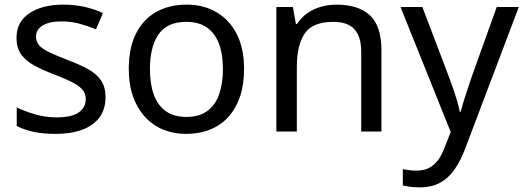

<svg xmlns="http://www.w3.org/2000/svg" viewBox="-20 -566 2252 826"><path d="M434 -148Q434 -96 408 -61Q382 -26 334 -8Q286 10 220 10Q164 10 123.5 1Q83 -8 52 -24V-104Q84 -88 129.5 -74.5Q175 -61 222 -61Q289 -61 319 -82.5Q349 -104 349 -140Q349 -160 338 -176Q327 -192 298.5 -208Q270 -224 217 -244Q165 -264 128 -284Q91 -304 71 -332Q51 -360 51 -404Q51 -472 106.5 -509Q162 -546 252 -546Q301 -546 343.5 -536.5Q386 -527 423 -510L393 -440Q359 -454 322 -464Q285 -474 246 -474Q192 -474 163.5 -456.5Q135 -439 135 -409Q135 -387 148 -371.5Q161 -356 191.5 -341.5Q222 -327 273 -307Q324 -288 360 -268Q396 -248 415 -219.5Q434 -191 434 -148Z M1030 -269Q1030 -202 1012.5 -150.5Q995 -99 962.5 -63Q930 -27 883.5 -8.5Q837 10 780 10Q727 10 682 -8.5Q637 -27 604 -63Q571 -99 552.5 -150.5Q534 -202 534 -269Q534 -358 564 -419.5Q594 -481 650 -513.5Q706 -546 783 -546Q856 -546 911.5 -513.5Q967 -481 998.5 -419.5Q1030 -358 1030 -269ZM625 -269Q625 -206 641.5 -159.5Q658 -113 693 -88Q728 -63 782 -63Q836 -63 871 -88Q906 -113 922.5 -159.5Q939 -206 939 -269Q939 -333 922 -378Q905 -423 870.5 -447.5Q836 -472 781 -472Q699 -472 662 -418Q625 -364 625 -269Z M1427 -546Q1523 -546 1572 -499.5Q1621 -453 1621 -349V0H1534V-343Q1534 -408 1505 -440Q1476 -472 1414 -472Q1325 -472 1291 -422Q1257 -372 1257 -278V0H1169V-536H1240L1253 -463H1258Q1276 -491 1302.5 -509.5Q1329 -528 1361 -537Q1393 -546 1427 -546Z M1703 -536H1797L1913 -231Q1923 -204 1931.5 -179Q1940 -154 1947 -130.5Q1954 -107 1958 -85H1962Q1968 -110 1981 -150.5Q1994 -191 2008 -232L2117 -536H2212L1981 74Q1962 124 1936.5 161.5Q1911 199 1874.5 219.5Q1838 240 1786 240Q1762 240 1744 237.5Q1726 235 1713 232V162Q1724 164 1739.5 166Q1755 168 1772 168Q1803 168 1825.5 156.5Q1848 145 1864 123.5Q1880 102 1891 73L1919 2Z"/></svg>

Font: lgurmukhi25
Style: Book
Weight: 400
Designer: Jelle Bosma - Monotype Design Team
Foundry: Monotype Imaging Inc.
Version: Version 2.003